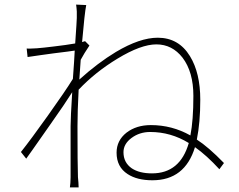

<svg xmlns="http://www.w3.org/2000/svg" viewBox="-20 -794 1040 835"><path d="M801 -172Q723 -220 633 -220Q587 -220 552 -194Q517 -168 517 -132Q517 -87 553 -62Q586 -40 641 -40Q763 -40 801 -172ZM369 -596Q346 -562 331 -534L328 -491L325 -448Q406 -521 484 -568Q588 -630 666 -630Q757 -630 806 -550Q851 -477 851 -360Q851 -261 836 -187Q886 -155 954 -85L934 -58Q879 -118 828 -154Q784 -10 643 -10Q576 -10 535 -37Q487 -68 487 -130Q487 -183 530 -217Q573 -250 636 -250Q728 -250 808 -205Q821 -270 821 -377Q821 -481 774 -543Q729 -601 660 -601Q593 -601 491 -539Q395 -481 322 -404Q317 -309 317 -245Q317 -80 319 -24Q320 -14 321 -1L322 21H284Q285 14 286 2Q287 -12 287 -23V-245Q287 -281 294 -393Q262 -342 199 -253Q179 -224 145 -176L119 -139Q104 -119 94 -104L71 -133Q114 -187 188 -291Q265 -399 297 -451Q303 -532 305 -574Q287 -571 213 -562Q177 -557 155 -554Q123 -549 100 -546L96 -583Q107 -582 119 -583Q127 -583 140 -584Q167 -586 215 -592Q267 -598 307 -605Q314 -705 314 -716V-744Q313 -761 311 -774L355 -772Q348 -738 337 -611Q342 -613 350 -615Z"/></svg>

Font: Noto Sans CJK TC Thin
Style: Regular
Weight: 250
Designer: Ryoko NISHIZUKA ???? (kana & ideographs); Paul D. Hunt (Latin, Greek & Cyrillic); Wenlong ZHANG ??? (bopomofo); Sandoll 
Foundry: Adobe Systems Incorporated
Version: Version 1.004 January 19, 2016